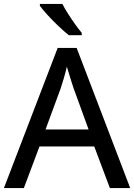

<svg xmlns="http://www.w3.org/2000/svg" viewBox="-20 -962 687 982"><path d="M542 0 462 -213H182L102 0H0L275 -717H372L646 0ZM357 -509Q354 -518 347 -539.5Q340 -561 333 -584.5Q326 -608 322 -621Q315 -591 305.5 -558.5Q296 -526 290 -509L213 -300H433ZM299 -942Q310 -920 327.5 -892.5Q345 -865 363.5 -839Q382 -813 398 -794V-782H332Q309 -800 279 -828.5Q249 -857 223 -885.5Q197 -914 184 -932V-942Z"/></svg>

Font: Noto Sans Kayah Li Medium
Style: Regular
Weight: 500
Designer: Monotype Design Team, Sérgio Martins
Foundry: Monotype Imaging Inc.
Version: Version 2.002; ttfautohint (v1.8.4.7-5d5b)